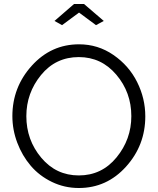

<svg xmlns="http://www.w3.org/2000/svg" viewBox="-20 -937 791 962"><path d="M253 -832 351 -917H401L500 -832L461 -811L376 -874L291 -811ZM42 -355Q42 -500 139 -607.5Q236 -715 376 -715Q471 -715 548.5 -661.5Q626 -608 667 -526Q708 -444 708 -354Q708 -209 611.5 -102Q515 5 375 5Q303 5 240 -25.5Q177 -56 134 -106.5Q91 -157 66.5 -222Q42 -287 42 -355ZM375 -58Q490 -58 564 -148.5Q638 -239 638 -355Q638 -474 563 -562.5Q488 -651 375 -651Q259 -651 185.5 -561Q112 -471 112 -355Q112 -236 186.5 -147Q261 -58 375 -58Z"/></svg>

Font: Raleway-v4020
Style: Regular
Weight: 400
Designer: Matt McInerney, Pablo Impallari, Rodrigo Fuenzalida
Foundry: Matt McInerney, Pablo Impallari, Rodrigo Fuenzalida
Version: Version 4.020;PS 004.020;hotconv 1.0.88;makeotf.lib2.5.64775